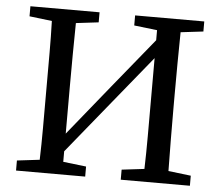

<svg xmlns="http://www.w3.org/2000/svg" viewBox="-49 -725 896 780"><g transform="rotate(5 398.5 -335.0)"><path d="M471 -629V-670H753V-629L661 -618Q660 -554 659.5 -489Q659 -424 659 -359V-310Q659 -246 659.5 -181.5Q660 -117 661 -52L753 -41V0H471V-41L563 -52Q565 -116 565 -184Q565 -252 565 -329V-504L398 -299L232 -95V-52L326 -41V0H44V-41L136 -52Q138 -115 138 -180Q138 -245 138 -310V-359Q138 -424 138 -489Q138 -554 136 -618L44 -629V-670H326V-629L234 -618Q233 -554 232.5 -489Q232 -424 232 -359V-167L398 -372L565 -577V-618Z"/></g></svg>

Font: Source Serif 4
Style: Regular
Weight: 400
Designer: Frank Grießhammer
Foundry: Adobe
Version: Version 4.005;hotconv 1.1.0;makeotfexe 2.6.0